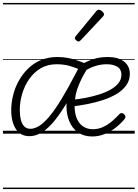

<svg xmlns="http://www.w3.org/2000/svg" viewBox="-20 -905 932 1300"><path d="M56 -158Q56 -208 68.5 -259Q81 -310 106.5 -356.5Q132 -403 169.5 -440Q207 -477 257 -498Q307 -519 368 -519Q407 -519 441 -512.5Q475 -506 510 -493.5Q545 -481 586 -462Q544 -402 514.5 -332.5Q485 -263 485 -190Q485 -136 501 -100.5Q517 -65 545 -47.5Q573 -30 608 -30Q648 -30 682 -47Q716 -64 742.5 -87.5Q769 -111 788 -132Q796 -140 804.5 -139.5Q813 -139 820 -132Q827 -125 829 -117.5Q831 -110 824 -100Q800 -70 766 -43Q732 -16 691 1.5Q650 19 604 19Q548 19 509 -8Q470 -35 450 -82Q430 -129 430 -187Q430 -241 445 -291.5Q460 -342 482 -386.5Q504 -431 524 -464L531 -429Q494 -446 453.5 -458Q413 -470 363 -470Q302 -470 255.5 -442.5Q209 -415 177.5 -369.5Q146 -324 130 -269.5Q114 -215 114 -161Q114 -124 121 -95Q128 -66 144 -49.5Q160 -33 186 -33Q214 -33 245.5 -52.5Q277 -72 314 -116Q351 -160 395.5 -233Q440 -306 495 -412L534 -398Q472 -273 422 -192Q372 -111 330 -65.5Q288 -20 251.5 -1.5Q215 17 179 17Q119 17 87.5 -31.5Q56 -80 56 -158ZM859 -405Q859 -361 835 -327.5Q811 -294 770.5 -269.5Q730 -245 678.5 -228Q627 -211 573 -200.5Q519 -190 468 -184L473 -230Q516 -234 562.5 -243Q609 -252 651.5 -265.5Q694 -279 728 -298Q762 -317 782 -342Q802 -367 802 -399Q802 -436 774.5 -453Q747 -470 703 -470Q662 -470 623.5 -457.5Q585 -445 547 -420L533 -469Q574 -493 616 -506Q658 -519 710 -519Q780 -519 819.5 -488.5Q859 -458 859 -405ZM511 -624Q505 -624 496 -631.5Q487 -639 487 -646Q487 -650 488.5 -653.5Q490 -657 494 -662L630 -827Q635 -834 639.5 -836.5Q644 -839 650 -839Q656 -839 664 -834Q672 -829 678 -822Q684 -815 684 -808Q684 -803 682 -799.5Q680 -796 676 -792L528 -634Q519 -624 511 -624ZM0 365H892V375H0ZM0 -20H892V0H0ZM0 -505H892V-500H0ZM0 -885H892V-875H0Z"/></svg>

Font: Playwrite AT Guides
Style: Italic
Weight: 400
Italic angle: -13.0072°
Designer: Veronika Burian, José Scaglione
Foundry: TypeTogether
Version: Version 1.002